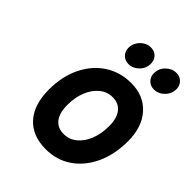

<svg xmlns="http://www.w3.org/2000/svg" viewBox="-207 -832 957 957"><g transform="rotate(45 272.0 -353.0)"><path d="M281.4 12Q187 12 134.7 -46Q82.4 -104.1 82.4 -209.6Q82.4 -301.8 116.5 -372.4Q150.6 -443 211.1 -483Q271.5 -523 350.4 -523Q439 -523 491.4 -464.4Q543.8 -405.7 543.8 -307Q543.8 -213.2 510.4 -141.2Q477 -69.2 417.8 -28.6Q358.6 12 281.4 12ZM290.6 -104.8Q329.6 -104.8 359.7 -129.1Q389.8 -153.4 406.9 -196.1Q424 -238.8 424 -293.8Q424 -348.1 400.6 -378Q377.3 -407.8 334.6 -407.8Q296.4 -407.8 266.2 -383.4Q236.1 -358.9 218.8 -316.5Q201.6 -274.1 201.6 -220Q201.6 -164.5 224.7 -134.7Q247.8 -104.8 290.6 -104.8ZM453.2 -579.8Q426.5 -579.8 410.8 -596.6Q395 -613.5 395 -637.4Q395 -671.1 418.9 -694.5Q442.7 -718 472.6 -718Q499.3 -718 515.1 -701.4Q531 -684.8 531 -660.4Q531 -638 519.7 -619.8Q508.4 -601.6 490.5 -590.7Q472.6 -579.8 453.2 -579.8ZM273.4 -579.8Q247.3 -579.8 231.5 -596.6Q215.6 -613.5 215.6 -637.4Q215.6 -659.8 226.9 -678Q238.2 -696.2 255.8 -707.1Q273.4 -718 292.2 -718Q319.9 -718 335.5 -701.4Q351.2 -684.8 351.2 -660.4Q351.2 -626.8 327.3 -603.3Q303.4 -579.8 273.4 -579.8Z"/></g></svg>

Font: Overpass
Style: Italic
Weight: 400
Italic angle: -10°
Designer: Delve Withrington, Dave Bailey, Thomas Jockin
Foundry: Delve Fonts LLC
Version: Version 4.000